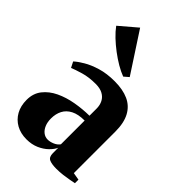

<svg xmlns="http://www.w3.org/2000/svg" viewBox="-247 -903 998 998"><g transform="rotate(45 252.0 -404.0)"><path d="M155.5 11Q112.5 11 80 -7Q47.5 -25 29.2 -57.8Q11 -90.5 11 -135Q11 -182.5 37 -215.5Q63 -248.5 105.5 -268.8Q148 -289 199.2 -298Q250.5 -307 300.5 -307.5V-359.5Q300.5 -385.5 290.2 -405.2Q280 -425 259.2 -436.2Q238.5 -447.5 206.5 -447.5Q156.5 -447.5 117.8 -436Q79 -424.5 57 -415.5L41 -447Q57.5 -462.5 88.8 -481.2Q120 -500 164.8 -513.5Q209.5 -527 266.5 -527Q327 -527 368.5 -508.2Q410 -489.5 432 -449Q454 -408.5 454 -344.5V-39L495 -32V-6Q484.5 -4 464.8 -0.2Q445 3.5 421.5 6.5Q398 9.5 374 9.5Q340 9.5 321.8 1.5Q303.5 -6.5 303.5 -36V-75Q295 -55.5 274.5 -35.5Q254 -15.5 223.8 -2.2Q193.5 11 155.5 11ZM234.5 -66Q251 -66 270.2 -74Q289.5 -82 300.5 -97.5V-272Q254 -272 225 -257Q196 -242 182.5 -216Q169 -190 169 -156Q169 -129.5 177.5 -109.2Q186 -89 200.8 -77.5Q215.5 -66 234.5 -66ZM280 -575.5Q254.5 -585 225 -602.2Q195.5 -619.5 166 -641.8Q136.5 -664 111 -688.2Q85.5 -712.5 68 -736.5L163 -817.5L306.5 -597.5L281 -575.5Z"/></g></svg>

Font: Merriweather 120pt ExtraBold
Style: Regular
Weight: 800
Version: Version 2.100